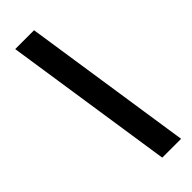

<svg xmlns="http://www.w3.org/2000/svg" viewBox="-306 -770 1009 1009"><g transform="rotate(-45 198.5 -265.0)"><path d="M213 -740 356 210H216L73 -740Z"/></g></svg>

Font: Georama ExtraBold
Style: Italic
Weight: 800
Italic angle: -9°
Version: Version 1.001